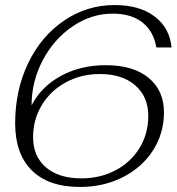

<svg xmlns="http://www.w3.org/2000/svg" viewBox="-20 -730 700 760"><path d="M629 -285Q629 -202 585.5 -134.5Q542 -67 466 -28.5Q390 10 296 10Q172 10 106 -55.5Q40 -121 40 -242Q40 -373 91.5 -480Q143 -587 233.5 -648.5Q324 -710 434 -710Q533 -710 592.5 -664.5Q652 -619 659 -542H599Q588 -606 544 -641Q500 -676 426 -676Q342 -676 268 -626Q194 -576 149.5 -492Q105 -408 105 -313Q143 -387 221 -429.5Q299 -472 399 -472Q507 -472 568 -422Q629 -372 629 -285ZM567 -271Q567 -347 515.5 -392Q464 -437 375 -437Q301 -437 240.5 -404Q180 -371 145.5 -314Q111 -257 111 -187Q111 -111 162 -67.5Q213 -24 302 -24Q377 -24 437.5 -56Q498 -88 532.5 -144.5Q567 -201 567 -271Z"/></svg>

Font: Fahkwang ExtraLight
Style: Italic
Weight: 275
Italic angle: -10°
Designer: Suppakit Chalermlarp | Katatrad Co.,Ltd.
Foundry: Cadson Demak Co.,Ltd.
Version: Version 1.000; ttfautohint (v1.6)